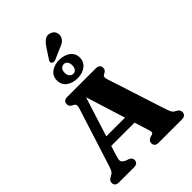

<svg xmlns="http://www.w3.org/2000/svg" viewBox="-311 -1250 1385 1385"><g transform="rotate(-45 382.0 -557.5)"><path d="M178 -299.5H477.5L479 -225.5H176ZM252.5 -34.5Q252.5 -18.5 242.5 -9.2Q232.5 0 211.5 0H59Q38 0 28 -9.2Q18 -18.5 18 -34.5Q18 -45.5 23.2 -53.5Q28.5 -61.5 41 -69L54.5 -76Q68 -83.5 75.8 -95.5Q83.5 -107.5 93.5 -140.5L231.5 -574Q239.5 -598.5 237 -609.5Q234.5 -620.5 217 -628.5Q203 -635 196.5 -643.8Q190 -652.5 190 -665.5Q190 -681.5 200.2 -690.8Q210.5 -700 231.5 -700H521Q542 -700 552.2 -690.8Q562.5 -681.5 562.5 -665.5Q562.5 -652 555.8 -643Q549 -634 535 -628Q523 -623 521 -613Q519 -603 525.5 -583.5L667 -146Q677.5 -113 686.2 -97.2Q695 -81.5 711 -74.5Q728.5 -65.5 734.8 -57Q741 -48.5 741 -34.5Q741 -19 730.8 -9.5Q720.5 0 699.5 0H464Q442.5 0 432.5 -9.2Q422.5 -18.5 422.5 -34.5Q422.5 -47.5 429 -55.5Q435.5 -63.5 448.5 -69.5L471 -76.5Q483.5 -81.5 482 -92Q480.5 -102.5 473.5 -126L317.5 -624.5L333.5 -631L182 -153.5Q175 -131 173.2 -117.2Q171.5 -103.5 178.8 -94Q186 -84.5 205.5 -75.5L227 -68.5Q239 -63 245.8 -55.2Q252.5 -47.5 252.5 -34.5ZM378.5 -741.5Q329 -741.5 295.2 -766.2Q261.5 -791 261.5 -836Q261.5 -881 295.2 -905.5Q329 -930 378.5 -930Q428.5 -930 462 -904.8Q495.5 -879.5 495.5 -836Q495.5 -792.5 462 -767Q428.5 -741.5 378.5 -741.5ZM379 -885Q362.5 -885 351.2 -872.2Q340 -859.5 340 -836Q340 -813 351.2 -799.8Q362.5 -786.5 379 -786.5Q396.5 -786.5 407 -799.8Q417.5 -813 417.5 -836Q417.5 -859 407 -872Q396.5 -885 379 -885ZM376.5 -1059Q396.5 -1089 418 -1104.8Q439.5 -1120.5 467.5 -1111Q492.5 -1103.5 502.2 -1083Q512 -1062.5 506 -1041.5Q499.5 -1019.5 482.2 -1006.8Q465 -994 434.5 -983.5L356 -949Q346.5 -946 337.5 -947.5Q328.5 -949 323.5 -955.5Q318.5 -963 321 -970.8Q323.5 -978.5 329 -986Z"/></g></svg>

Font: Fraunces 28pt Soft Wonky
Style: Bold
Weight: 700
Version: Version 1.000;[b76b70a41]